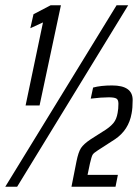

<svg xmlns="http://www.w3.org/2000/svg" viewBox="-29 -708 527 728"><path d="M68 -308 134 -623 86 -601 98 -654 163 -688H202L121 -308ZM-9 0 413 -688H457L36 0ZM315 -180 370 -215Q390 -228 401.5 -242Q413 -256 417 -280Q420 -295 420 -315Q420 -330 412 -334.5Q404 -339 383 -339Q355 -339 315 -334L324 -376Q353 -384 396 -384Q474 -384 474 -329Q474 -298 470 -278Q459 -215 407 -180L342 -138Q326 -128 322 -121Q318 -114 312 -88L303 -45H418L409 0H242L261 -96Q268 -131 278 -146.5Q288 -162 315 -180Z"/></svg>

Font: Saira Ultra Condensed Medium
Style: Italic
Weight: 500
Width: 1
Italic angle: -12°
Designer: Hector Gatti with collaboration of the Omnibus-Type team
Foundry: Omnibus-Type
Version: Version 1.001; ttfautohint (v1.8)